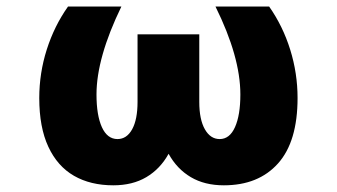

<svg xmlns="http://www.w3.org/2000/svg" viewBox="-20 -550 1019 580"><path d="M271.5 -264.6Q271.5 -201.7 287.8 -165.8Q304.2 -129.9 335 -129.9Q362.8 -129.9 379.2 -159.4Q395.5 -189 395.5 -242.2V-446.3H582V-242.2Q582 -189 598.9 -159.4Q615.7 -129.9 643.6 -129.9Q673.8 -129.9 689.9 -166Q706.1 -202.1 706.1 -264.6Q706.1 -378.4 630.9 -530.3H793Q834.5 -471.2 856.7 -399.9Q878.9 -328.6 878.9 -253.9Q878.9 -122.1 819.8 -56.2Q760.7 9.8 656.2 9.8Q598.1 9.8 556.4 -14.9Q514.6 -39.6 489.3 -85.4Q463.9 -39.6 422.1 -14.9Q380.4 9.8 322.3 9.8Q253.4 9.8 203.4 -19Q153.3 -47.9 126 -106.7Q98.6 -165.5 98.6 -253.9Q98.6 -329.1 121.3 -400.4Q144 -471.7 185.5 -530.3H346.7Q271.5 -375.5 271.5 -264.6Z"/></svg>

Font: Pretendard Std Black
Style: Regular
Weight: 900
Designer: Base glyphs from Inter by Rasmus Andersson; Hangeul glyphs from Noto Sans CJK(Source Han Sans) by Jang Soo-young and Kan
Foundry: Kil Hyung-jin
Version: Version 1.309